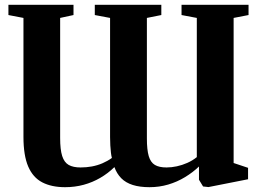

<svg xmlns="http://www.w3.org/2000/svg" viewBox="-20 -763 1085 798"><path d="M1013 -743V-700.5L951 -688.5V-85.5L1011 -65.5V-18L846.5 14.5L824 12L807 -16V-71Q781.5 -46.5 749 -26.8Q716.5 -7 679.2 4Q642 15 601.5 15Q561 15 531.8 5.8Q502.5 -3.5 484 -22.2Q465.5 -41 455.5 -68.5Q429 -42.5 396.8 -23.8Q364.5 -5 327.8 5Q291 15 250.5 15Q194.5 15 155.8 -5Q117 -25 97.2 -71Q77.5 -117 77.5 -194V-688.5L15 -700.5V-743H285.5V-700.5L230 -688.5V-189.5Q230 -141 238.5 -114.5Q247 -88 265.5 -77.5Q284 -67 315 -67Q339 -67 362 -71.2Q385 -75.5 406 -84.5Q427 -93.5 445 -106.5Q442.5 -116 441 -129Q439.5 -142 438.5 -158Q437.5 -174 437.5 -193V-688.5L374 -700.5V-743H650.5V-700.5L590.5 -688.5V-187.5Q590.5 -140.5 598.2 -114.2Q606 -88 623.8 -77.5Q641.5 -67 672 -67Q693 -67 715 -71.8Q737 -76.5 758.5 -86Q780 -95.5 798 -110V-688.5L734.5 -700.5V-743Z"/></svg>

Font: Merriweather 72pt
Style: Bold
Weight: 700
Version: Version 2.100